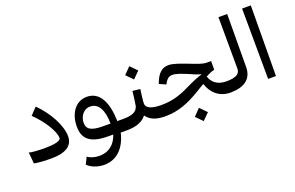

<svg xmlns="http://www.w3.org/2000/svg" viewBox="-112 -1176 2862 1863"><g transform="rotate(-20 1319.5 -244.0)"><path d="M240 6C370 6 462 -35 462 -141C462 -253 379 -406 265 -519L197 -448C293 -357 378 -227 378 -154C378 -124 306 -110 221 -110C147 -110 83 -113 49 -123L60 -7C105 3 173 6 240 6Z M697 240C836 240 921 141 954 0H1025L1044 -12V-105L1025 -116H961C957 -299 902 -439 761 -439C646 -439 573 -334 573 -200C573 -72 642 -7 832 -7H879C851 81 787 142 683 142C635 142 589 126 563 107L529 176C561 212 629 240 697 240ZM648 -210C648 -272 687 -339 761 -339C850 -339 890 -247 891 -116H817C688 -116 648 -148 648 -210Z M1025 0C1119 0 1188 -30 1223 -79C1258 -27 1318 0 1416 0L1435 -12V-104L1416 -116C1318 -116 1261 -139 1261 -188C1261 -214 1272 -296 1277 -332L1199 -341C1192 -280 1186 -229 1179 -193C1166 -139 1117 -116 1025 -116L1006 -104V-12ZM1185 -508 1252 -440 1320 -508 1252 -577Z M1416 0C1557 0 1667 -48 1794 -125C1822 -143 1846 -157 1868 -169C1899 -71 1974 0 2090 0L2109 -12V-104L2090 -116C1994 -116 1944 -163 1924 -225C1955 -243 1986 -256 2015 -263V-352H1968C1930 -352 1868 -376 1803 -402C1732 -429 1660 -457 1612 -457C1540 -457 1496 -411 1462 -317L1530 -287C1553 -331 1575 -355 1614 -355C1656 -355 1710 -332 1766 -309C1806 -291 1847 -273 1886 -263C1842 -250 1789 -229 1717 -194C1606 -138 1521 -116 1416 -116L1397 -104V-12ZM1682 103 1749 171 1817 103 1749 34Z M2089 0C2226 0 2314 -56 2315 -180L2318 -728H2228L2230 -195C2230 -144 2191 -116 2089 -116L2071 -104V-12Z M2476 0H2557L2562 -728H2472Z"/></g></svg>

Font: Wafeq Medium
Style: Regular
Weight: 500
Designer: Rasmus Andersson & Azza Alameddine
Foundry: Google & TypeTogether
Version: Version 3.000;January 28, 2025;FontCreator 15.0.0.3014 64-bi